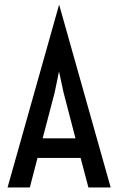

<svg xmlns="http://www.w3.org/2000/svg" viewBox="-20 -822 519 842"><path d="M13.2 0 239.3 -801.8 465.3 0H367.7L333.5 -129.4H144.5L110.8 0ZM167 -215.3H311L258.8 -416L238.8 -508.8L219.7 -416Z"/></svg>

Font: Voltaire
Style: Regular
Weight: 400
Designer: Yvonne Schttler
Foundry: Yvonne Schttler
Version: Version 1.003